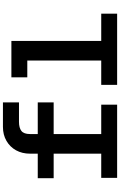

<svg xmlns="http://www.w3.org/2000/svg" viewBox="231 -1068 837 1340"><g transform="rotate(-90 650.0 -398.5)"><path d="M247 0V-607Q247 -663 270.5 -705.5Q294 -748 336.5 -772.5Q379 -797 434 -797H605V-685H469Q427 -685 405.5 -668Q384 -651 384 -608V0ZM76 -443V-554H605V-443ZM78 0V-111H589V0ZM897 0V-738H1034V0ZM727 0V-111H1224V0ZM780 -627V-738H965V-627Z"/></g></svg>

Font: Azeret Mono SemiBold
Style: Regular
Weight: 600
Designer: Martin Vácha
Foundry: Displaay
Version: Version 1.002